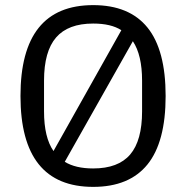

<svg xmlns="http://www.w3.org/2000/svg" viewBox="-20 -720 727 750"><path d="M60 -345Q60 -700 344 -700Q485 -700 556 -612.5Q627 -525 627 -345Q627 -165 556 -77.5Q485 10 344 10Q60 10 60 -345ZM189 -130 454 -602Q414 -628 344 -628Q246 -628 199 -573.5Q152 -519 152 -405V-285Q152 -183 189 -130ZM344 -62Q442 -62 488.5 -116.5Q535 -171 535 -285V-405Q535 -505 499 -559L233 -88Q275 -62 344 -62Z"/></svg>

Font: Mozilla Text BETA
Style: Regular
Weight: 400
Designer: Studio DRAMA
Foundry: Studio DRAMA
Version: Version 0.100